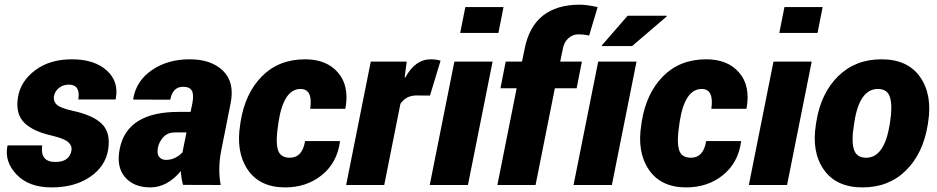

<svg xmlns="http://www.w3.org/2000/svg" viewBox="-20 -792 4010 822"><path d="M475.6 -369.1 474.6 -366.2H315.4Q325.2 -429.7 274.9 -429.7Q250 -429.7 232.2 -415.3Q214.4 -400.9 210.9 -379.4Q207.5 -357.9 223.4 -343.5Q239.3 -329.1 292.5 -317.4Q379.9 -298.3 417.2 -260.5Q454.6 -222.7 442.9 -150.9Q431.2 -79.1 365.2 -34.4Q299.3 10.3 201.2 10.3Q103 10.3 50.8 -44.9Q-1.5 -100.1 11.7 -166.5L12.7 -169.4H160.6Q150.9 -98.6 216.8 -98.6Q277.8 -98.6 286.1 -148.4Q289.1 -168.5 272 -183.6Q254.9 -198.7 204.1 -210.9Q121.6 -229 83.7 -266.8Q45.9 -304.7 56.6 -374Q67.4 -443.4 129.9 -490.7Q192.4 -538.1 288.1 -538.1Q383.8 -538.1 436.8 -490.5Q489.7 -442.9 475.6 -369.1Z M690.9 -107.4Q730 -107.4 761.2 -139.6L778.3 -225.1H729Q698.7 -225.1 680.2 -205.8Q661.6 -186.5 656.2 -160.2Q650.9 -133.8 661.1 -120.6Q671.4 -107.4 690.9 -107.4ZM745.1 -313H795.9L803.7 -350.6Q810.5 -387.2 801.3 -403.8Q792 -420.4 764.2 -420.4Q718.8 -420.4 709 -365.2L551.3 -365.7L550.3 -368.7Q563 -445.8 630.4 -491.9Q697.8 -538.1 791.5 -538.1Q885.3 -538.1 935.3 -488.5Q985.4 -439 967.3 -349.6L927.7 -150.4Q911.6 -71.3 924.8 0L763.7 -0.5Q755.4 -28.8 754.4 -59.6Q695.3 10.3 624 10.3Q552.7 10.3 514.9 -33.9Q477.1 -78.1 492.7 -155.3Q523.9 -313 745.1 -313Z M1220.7 -116.7Q1274.4 -116.7 1286.1 -188H1434.6L1435.5 -185.1Q1422.9 -94.7 1357.7 -42.2Q1292.5 10.3 1200.7 10.3Q1092.3 10.3 1040.8 -65.2Q989.3 -140.6 1008.3 -258.3L1009.8 -269.5Q1029.3 -392.6 1101.3 -465.3Q1173.3 -538.1 1286.6 -538.1Q1377.9 -538.1 1427 -481.4Q1476.1 -424.8 1459 -328.6L1457.5 -326.2H1308.1Q1320.3 -411.1 1266.6 -411.1Q1194.3 -411.1 1172.4 -269.5L1170.9 -258.3Q1159.7 -189 1169.2 -152.8Q1178.7 -116.7 1220.7 -116.7Z M1824.2 -538.1Q1847.7 -538.1 1866.2 -532.2L1820.8 -382.8L1762.7 -383.3Q1718.8 -383.3 1694.3 -347.7L1625 0H1461.9L1567.4 -528.3H1721.2L1712.4 -460.9L1714.8 -459.5Q1757.3 -538.1 1824.2 -538.1Z M2113.8 -650.9H1950.2L1972.2 -761.7H2135.7ZM1983.4 0H1819.8L1925.3 -528.3H2088.9Z M2389.6 -583 2378.4 -528.3H2471.2L2448.7 -414.1H2355.5L2272.9 0H2109.4L2191.9 -414.1H2122.6L2145 -528.3H2214.8L2226.1 -583Q2263.2 -772 2463.4 -772Q2489.7 -772 2538.6 -761.7L2502.4 -640.1Q2479.5 -645 2456.1 -645Q2432.6 -645 2413.8 -628.7Q2395 -612.3 2389.6 -583Z M2599.6 0H2435.5L2541 -528.3H2705.1ZM2667 -724.6H2833.5L2834.5 -721.7L2686 -594.7H2557.1L2556.2 -597.2Z M2938 -116.7Q2991.7 -116.7 3003.4 -188H3151.9L3152.8 -185.1Q3140.1 -94.7 3075 -42.2Q3009.8 10.3 2918 10.3Q2809.6 10.3 2758.1 -65.2Q2706.5 -140.6 2725.6 -258.3L2727.1 -269.5Q2746.6 -392.6 2818.6 -465.3Q2890.6 -538.1 3003.9 -538.1Q3095.2 -538.1 3144.3 -481.4Q3193.4 -424.8 3176.3 -328.6L3174.8 -326.2H3025.4Q3037.6 -411.1 2983.9 -411.1Q2911.6 -411.1 2889.6 -269.5L2888.2 -258.3Q2877 -189 2886.5 -152.8Q2896 -116.7 2938 -116.7Z M3480 -650.9H3316.4L3338.4 -761.7H3502ZM3349.6 0H3186L3291.5 -528.3H3455.1Z M3688.5 -116.7Q3765.6 -116.7 3789.1 -258.8L3790.5 -269Q3801.3 -336.4 3790.8 -373.8Q3780.3 -411.1 3738.3 -411.1Q3659.7 -411.1 3637.7 -269L3636.2 -258.8Q3624.5 -189.5 3635.5 -153.1Q3646.5 -116.7 3688.5 -116.7ZM3953.6 -269 3952.1 -258.8Q3932.1 -134.8 3858.6 -62.3Q3785.2 10.3 3672.9 10.3Q3560.5 10.3 3507.3 -65.2Q3454.1 -140.6 3473.1 -258.8L3474.6 -269Q3494.1 -392.6 3567.9 -465.3Q3641.6 -538.1 3753.9 -538.1Q3866.2 -538.1 3919.2 -462.4Q3972.2 -386.7 3953.6 -269Z"/></svg>

Font: Roboto-BlackItalic
Style: Italic
Weight: 900
Italic angle: -12°
Designer: Google
Version: Version 1.100141; 2013